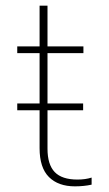

<svg xmlns="http://www.w3.org/2000/svg" viewBox="-20 -644 384 679"><path d="M120 -120V-254H41V-278H120V-456H41V-480H120V-624H148V-480H275V-456H148V-278H274V-254H148V-118Q148 -62 173.5 -35.5Q199 -9 254 -9Q282 -9 304 -16V9Q277 15 245 15Q186 15 153 -18Q120 -51 120 -120Z"/></svg>

Font: Prompt Thin
Style: Regular
Weight: 250
Designer: Katatrad Team
Foundry: CadsonDemak
Version: Version 1.001